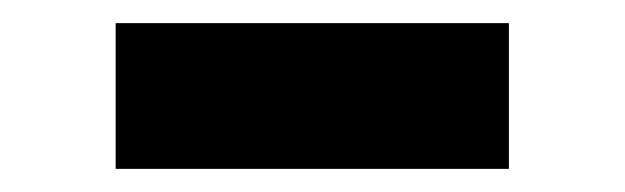

<svg xmlns="http://www.w3.org/2000/svg" viewBox="-20 -778 540 166"><path d="M420 -758V-632H80V-758Z"/></svg>

Font: Nacelle Black
Style: Regular
Weight: 900
Designer: Sora Sagano
Foundry: Sora Sagano
Version: Version 1.000;FEAKit 1.0